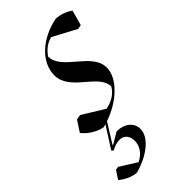

<svg xmlns="http://www.w3.org/2000/svg" viewBox="-293 -542 864 864"><g transform="rotate(-45 139.0 -110.0)"><path d="M64 14 79 10 14 112 22 120C38 110 58 104 74 104C102 104 120 124 120 156C120 190 99 219 64 236L-16 186L-32 188L-58 228C-30 252 6 264 26 264C114 240 176 188 176 136C176 96 141 68 92 68L38 100L36 98L94 5C186 -26 264 -97 264 -166C264 -262 112 -300 112 -388C131 -415 154 -433 184 -440L296 -380L316 -384L336 -456C316 -472 281 -484 256 -484C148 -462 72 -390 72 -308C72 -208 218 -172 218 -92C203 -64 170 -42 132 -36L28 -100L4 -96L-30 -44C-9 -16 30 8 64 14Z"/></g></svg>

Font: Mazius Display Extra italic
Style: Regular
Weight: 400
Italic angle: -17°
Designer: Alberto Casagrande & Collletttivo
Foundry: Collletttivo
Version: Version 2.000;Glyphs 3.2 (3217)